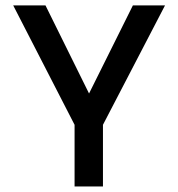

<svg xmlns="http://www.w3.org/2000/svg" viewBox="-20 -670 640 690"><path d="M248 -221.5 27.5 -650.5H143.5L300 -334L457.5 -650.5H573L350 -221.5V0H248Z"/></svg>

Font: Overused Grotesk Medium
Style: Regular
Weight: 525
Version: Version 0.004